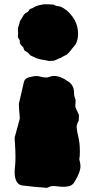

<svg xmlns="http://www.w3.org/2000/svg" viewBox="-20 -693 447 903"><path d="M298.8 -311C317.9 -299.8 327.6 -282.7 328.1 -258.8C328.1 -246.6 330.6 -234.4 335.9 -222.2C335 -212.9 334.5 -203.6 334 -194.3C334 -189.5 339.8 -175.8 351.1 -152.8C351.1 -152.8 351.1 -148.9 351.1 -148.9C351.1 -148.9 350.6 -127 350.6 -127C343.8 -113.3 340.3 -102.5 340.3 -95.2C341.8 -81.1 344.2 -66.4 347.7 -52.2C353 -29.3 355.5 -8.3 355.5 11.7C355.5 16.1 355.5 20.5 355.5 24.9C355 29.8 355 35.2 355 40.5C355 43 354.5 45.4 354 47.9C353.5 50.3 353 52.7 353 54.7C353 54.7 354 61 354 61C356.9 70.3 358.4 79.6 358.4 88.9C358.4 107.4 349.6 130.9 332.5 158.7C326.2 171.4 317.4 179.2 306.2 182.1C296.4 184.6 287.1 185.5 278.3 185.5C271 185.5 262.2 185.1 252 183.6C244.6 182.6 236.8 182.1 229 182.1C221.7 182.1 213.9 184.1 206.1 188.5C203.6 189.9 201.2 190.4 197.8 190.4C192.9 190.4 188 189.9 183.1 189C161.1 187.5 128.4 184.6 84.5 179.2C61.5 175.8 49.8 155.8 48.8 118.2C49.3 106 49.8 94.2 51.3 82C52.2 70.3 52.7 58.6 52.7 46.4C52.7 27.3 52.2 8.8 50.8 -10.3C49.8 -22 49.3 -33.7 48.8 -45.9C48.8 -45.9 73.2 -135.3 73.2 -135.3C73.2 -135.3 71.3 -162.1 71.3 -162.1C69.8 -176.3 68.8 -190.9 68.8 -205.1C76.2 -236.3 83.5 -267.6 90.3 -298.3C90.3 -298.3 91.8 -305.2 91.8 -305.2C94.2 -315.4 99.6 -322.8 106.9 -326.2C114.3 -329.6 122.6 -331.5 131.3 -333C131.3 -333 143.6 -335 143.6 -335C143.6 -335 151.4 -335.4 151.4 -335.4C157.2 -335.4 163.6 -334.5 169.9 -332.5C179.7 -330.1 188 -328.6 195.3 -328.6C200.2 -328.6 205.1 -329.1 210 -330.6C218.3 -334 226.1 -335.9 233.4 -335.9C254.4 -335.9 275.9 -327.6 298.8 -311ZM64 -523.4C64 -527.3 64.5 -531.2 65.4 -535.6C65.4 -537.6 65.4 -539.6 64.9 -542C64.5 -543.9 64 -548.3 64 -554.7C64 -558.1 64.5 -561.5 65.4 -564.5C68.8 -572.8 71.3 -581.1 72.8 -589.4C73.2 -593.3 75.2 -597.2 78.1 -600.6C79.6 -602.1 80.6 -603.5 81.5 -605C82 -606.4 83 -607.9 84 -609.4C84 -609.4 88.4 -617.2 88.4 -617.2C92.3 -625 98.1 -630.9 106 -634.3C109.4 -635.7 112.3 -638.2 114.7 -641.6C117.2 -647.9 122.1 -651.9 128.9 -653.3C132.3 -654.3 135.3 -655.8 138.7 -658.2C144 -662.1 152.3 -665.5 163.6 -668.5C174.8 -670.9 182.6 -672.4 186.5 -672.9C203.1 -672.9 217.8 -672.4 230.5 -671.4C230.5 -671.4 231.9 -671.4 231.9 -671.4C238.3 -667 245.6 -664.6 252.9 -664.1C260.3 -663.6 268.6 -660.6 278.3 -654.8C299.3 -642.6 317.4 -623 332.5 -596.7C342.3 -576.7 347.2 -555.2 347.2 -533.2C347.2 -515.6 343.3 -499.5 335.9 -484.9C334.5 -482.4 332.5 -480 330.1 -477.5C330.1 -477.5 317.4 -462.4 317.4 -462.4C306.2 -446.3 296.4 -436.5 288.1 -433.1C286.1 -432.1 284.2 -431.2 282.2 -430.2C279.8 -428.7 277.8 -427.7 275.9 -426.8C273.4 -425.3 271.5 -424.3 270 -423.3C268.6 -421.9 267.1 -421.4 267.1 -421.4C261.7 -419.9 255.9 -417.5 250.5 -414.6C239.7 -409.2 231 -406.7 223.6 -406.7C223.6 -406.7 216.8 -407.2 216.8 -407.2C216.8 -407.2 216.8 -405.3 216.8 -405.3C216.8 -405.3 203.1 -407.7 203.1 -407.7C192.9 -410.2 183.1 -411.6 172.9 -413.1C160.6 -415.5 149.4 -419.4 139.2 -424.8C134.8 -426.8 130.9 -428.7 127 -430.7C122.6 -432.6 120.1 -434.6 119.6 -436C114.7 -443.4 108.4 -448.2 100.6 -451.7C97.7 -453.1 95.7 -455.1 94.2 -457.5C92.8 -460 91.3 -463.9 90.3 -468.3C89.4 -470.7 87.9 -472.2 86.4 -473.6C77.1 -481 72.8 -488.8 72.8 -496.6C72.8 -496.6 73.2 -500 73.2 -500C73.2 -503.4 72.3 -505.9 70.8 -507.3C66.9 -511.7 64.5 -516.1 64 -520.5C64 -520.5 64 -523.4 64 -523.4Z"/></svg>

Font: Kaph
Style: Regular
Weight: 400
Designer: GGBotNet
Foundry: f0n7.com